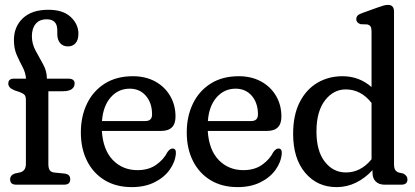

<svg xmlns="http://www.w3.org/2000/svg" viewBox="-20 -756 1699 786"><path d="M178 -84.5Q178 -68.5 183.2 -59.8Q188.5 -51 203.5 -49.5L244 -45.5Q267.5 -43 267.5 -22Q267.5 0 242.5 0H46.5Q21.5 0 21.5 -21.5Q21.5 -39.5 42 -46L61 -50Q86 -55.5 86 -85V-346.5Q86 -361 80.8 -367.2Q75.5 -373.5 59.5 -379.5L41 -385.5Q25.5 -392 19.8 -398.5Q14 -405 14 -414Q14 -434 37 -434H86.5Q84.5 -459.5 72.2 -482.2Q60 -505 48.5 -531Q37 -557 37 -592Q37 -647 73.8 -681.5Q110.5 -716 178 -716Q238 -716 269.5 -686.5Q301 -657 301 -618Q301 -592.5 289.2 -579.2Q277.5 -566 258.5 -566Q237.5 -566 226 -579.8Q214.5 -593.5 214.5 -617V-632.5Q214.5 -677 171 -677Q141.5 -677 126 -658.2Q110.5 -639.5 110.5 -607.5Q110.5 -576.5 126 -548.2Q141.5 -520 156.8 -492.2Q172 -464.5 172 -434H259.5Q285.5 -434 285.5 -414.5Q285.5 -400 273.8 -391.2Q262 -382.5 236.5 -382.5H178Z M698.5 -278.5Q698.5 -220 639.5 -220H397Q402 -142 442 -100.8Q482 -59.5 543 -59.5Q589 -59.5 620 -81.8Q651 -104 665.5 -133.5Q676 -148 686.5 -148Q701.5 -148 700 -127Q697 -92 674.2 -60.5Q651.5 -29 612 -9.5Q572.5 10 519.5 10Q455.5 10 408.8 -18.2Q362 -46.5 336.5 -97Q311 -147.5 311 -214Q311 -279.5 336.2 -331.8Q361.5 -384 409.2 -414Q457 -444 524 -444Q575.5 -444 614.8 -422.8Q654 -401.5 676.2 -364Q698.5 -326.5 698.5 -278.5ZM511 -393Q464.5 -393 433.2 -357.5Q402 -322 397.5 -260.5H575Q602.5 -260.5 602.5 -287.5Q602.5 -334.5 577.2 -363.8Q552 -393 511 -393Z M1132 -278.5Q1132 -220 1073 -220H830.5Q835.5 -142 875.5 -100.8Q915.5 -59.5 976.5 -59.5Q1022.5 -59.5 1053.5 -81.8Q1084.5 -104 1099 -133.5Q1109.5 -148 1120 -148Q1135 -148 1133.5 -127Q1130.5 -92 1107.8 -60.5Q1085 -29 1045.5 -9.5Q1006 10 953 10Q889 10 842.2 -18.2Q795.5 -46.5 770 -97Q744.5 -147.5 744.5 -214Q744.5 -279.5 769.8 -331.8Q795 -384 842.8 -414Q890.5 -444 957.5 -444Q1009 -444 1048.2 -422.8Q1087.5 -401.5 1109.8 -364Q1132 -326.5 1132 -278.5ZM944.5 -393Q898 -393 866.8 -357.5Q835.5 -322 831 -260.5H1008.5Q1036 -260.5 1036 -287.5Q1036 -334.5 1010.8 -363.8Q985.5 -393 944.5 -393Z M1180 -208Q1180 -285 1206.8 -337.5Q1233.5 -390 1279.2 -417Q1325 -444 1382 -444Q1417 -444 1447 -432.5Q1477 -421 1501 -399.5V-627Q1501 -641.5 1497 -647.5Q1493 -653.5 1483.5 -656L1456 -657Q1438.5 -663 1438.5 -677.5Q1438.5 -686 1443.5 -691.8Q1448.5 -697.5 1462.5 -702.5L1526.5 -725.5Q1543 -731.5 1552 -733.8Q1561 -736 1568.5 -736Q1593 -736 1593 -708.5V-84.5Q1593 -68 1598 -60.2Q1603 -52.5 1613 -49.5L1631 -45.5Q1648 -36.5 1648 -21.5Q1648 0 1623 0H1553.5Q1531.5 0 1518.2 -13Q1505 -26 1505 -49V-59.5Q1474.5 -26.5 1437.2 -8.2Q1400 10 1357.5 10Q1279 10 1229.5 -48.5Q1180 -107 1180 -208ZM1275.5 -218Q1275.5 -137.5 1309.8 -93.8Q1344 -50 1396 -50Q1457 -50 1501 -104V-334.5Q1479.5 -362.5 1452.8 -376.2Q1426 -390 1395.5 -390Q1345 -390 1310.2 -344.8Q1275.5 -299.5 1275.5 -218Z"/></svg>

Font: Fraunces 144pt SuperSoft
Style: Regular
Weight: 400
Version: Version 1.000;[b76b70a41]